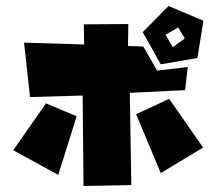

<svg xmlns="http://www.w3.org/2000/svg" viewBox="-20 -639 722 639"><path d="M555 -482 531 -523 573 -548 595 -511ZM455 -532 515 -425 637 -446 657 -570 541 -619ZM433 -259 515 -63 656 -148 543 -310ZM133 -295 24 -139 174 -57 235 -252ZM596 -339 412 -330 417 -23 258 -20 255 -321 80 -316 60 -497 260 -491 259 -558 407 -559 406 -486 457 -484 503 -404 605 -416Z"/></svg>

Font: Super Mario
Style: Regular
Weight: 400
Version: Version 1.0